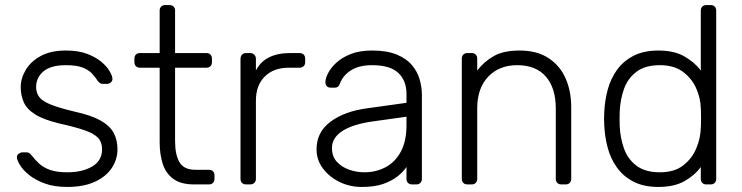

<svg xmlns="http://www.w3.org/2000/svg" viewBox="-20 -730 2937 760"><path d="M246 10Q194 10 156.5 -4Q119 -18 95 -37.5Q71 -57 59.5 -76Q48 -95 47 -105Q46 -116 54 -121.5Q62 -127 69 -127H84Q90 -127 94.5 -125Q99 -123 106 -114Q119 -97 136 -81.5Q153 -66 179.5 -57Q206 -48 246 -48Q306 -48 345 -71Q384 -94 384 -139Q384 -167 368.5 -184Q353 -201 316 -214Q279 -227 216 -241Q153 -256 119.5 -277Q86 -298 74 -325.5Q62 -353 62 -385Q62 -420 82 -453.5Q102 -487 141.5 -508.5Q181 -530 241 -530Q290 -530 324.5 -517Q359 -504 381 -485.5Q403 -467 413.5 -449Q424 -431 425 -420Q426 -410 419 -404Q412 -398 403 -398H388Q380 -398 375 -401.5Q370 -405 366 -411Q356 -427 342 -441Q328 -455 304.5 -463.5Q281 -472 241 -472Q181 -472 152 -447.5Q123 -423 123 -385Q123 -363 135 -346.5Q147 -330 180 -316.5Q213 -303 276 -288Q340 -274 377 -253.5Q414 -233 429.5 -205Q445 -177 445 -139Q445 -99 422.5 -65Q400 -31 355.5 -10.5Q311 10 246 10Z M748 0Q696 0 666 -22Q636 -44 624 -82Q612 -120 612 -167V-462H534Q524 -462 518 -468Q512 -474 512 -484V-498Q512 -508 518 -514Q524 -520 534 -520H612V-688Q612 -698 618 -704Q624 -710 634 -710H651Q661 -710 667 -704Q673 -698 673 -688V-520H797Q807 -520 813 -514Q819 -508 819 -498V-484Q819 -474 813 -468Q807 -462 797 -462H673V-171Q673 -118 690.5 -88Q708 -58 753 -58H807Q817 -58 823 -52Q829 -46 829 -36V-22Q829 -12 823 -6Q817 0 807 0Z M954 0Q944 0 938 -6Q932 -12 932 -22V-497Q932 -507 938 -513.5Q944 -520 954 -520H970Q980 -520 986.5 -513.5Q993 -507 993 -497V-451Q1011 -486 1045 -503Q1079 -520 1129 -520H1166Q1176 -520 1182 -514Q1188 -508 1188 -498V-484Q1188 -474 1182 -468Q1176 -462 1166 -462H1123Q1063 -462 1028 -427Q993 -392 993 -332V-22Q993 -12 986.5 -6Q980 0 970 0Z M1412 10Q1364 10 1323.5 -10Q1283 -30 1258 -63.5Q1233 -97 1233 -139Q1233 -207 1288 -248Q1343 -289 1431 -301L1589 -323V-358Q1589 -411 1556.5 -441.5Q1524 -472 1453 -472Q1401 -472 1369 -451.5Q1337 -431 1325 -398Q1320 -383 1306 -383H1290Q1278 -383 1273 -389.5Q1268 -396 1268 -405Q1268 -419 1278.5 -440Q1289 -461 1311 -481.5Q1333 -502 1368 -516Q1403 -530 1453 -530Q1512 -530 1550.5 -514Q1589 -498 1610.5 -472.5Q1632 -447 1641 -416Q1650 -385 1650 -355V-22Q1650 -12 1644 -6Q1638 0 1628 0H1611Q1601 0 1595 -6Q1589 -12 1589 -22V-69Q1577 -51 1555 -33Q1533 -15 1498.5 -2.5Q1464 10 1412 10ZM1422 -48Q1468 -48 1506 -68Q1544 -88 1566.5 -129.5Q1589 -171 1589 -234V-268L1460 -250Q1378 -239 1336 -212Q1294 -185 1294 -144Q1294 -111 1313 -90Q1332 -69 1361.5 -58.5Q1391 -48 1422 -48Z M1830 0Q1820 0 1814 -6Q1808 -12 1808 -22V-498Q1808 -508 1814 -514Q1820 -520 1830 -520H1847Q1857 -520 1863 -514Q1869 -508 1869 -498V-451Q1896 -486 1934.5 -508Q1973 -530 2037 -530Q2105 -530 2150.5 -500.5Q2196 -471 2218.5 -420.5Q2241 -370 2241 -306V-22Q2241 -12 2235 -6Q2229 0 2219 0H2202Q2192 0 2186 -6Q2180 -12 2180 -22V-301Q2180 -381 2141 -426.5Q2102 -472 2027 -472Q1956 -472 1912.5 -426.5Q1869 -381 1869 -301V-22Q1869 -12 1863 -6Q1857 0 1847 0Z M2586 10Q2528 10 2487.5 -11Q2447 -32 2422 -67Q2397 -102 2385.5 -145Q2374 -188 2372 -232Q2371 -247 2371 -260Q2371 -273 2372 -288Q2374 -332 2385.5 -375Q2397 -418 2422 -453Q2447 -488 2487.5 -509Q2528 -530 2586 -530Q2648 -530 2688.5 -507Q2729 -484 2754 -451V-688Q2754 -698 2760 -704Q2766 -710 2776 -710H2793Q2803 -710 2809 -704Q2815 -698 2815 -688V-22Q2815 -12 2809 -6Q2803 0 2793 0H2776Q2766 0 2760 -6Q2754 -12 2754 -22V-69Q2729 -35 2688.5 -12.5Q2648 10 2586 10ZM2592 -48Q2649 -48 2684 -75Q2719 -102 2736 -142.5Q2753 -183 2754 -224Q2755 -239 2755 -263Q2755 -287 2754 -302Q2753 -342 2735.5 -381Q2718 -420 2683 -446Q2648 -472 2592 -472Q2534 -472 2499.5 -446Q2465 -420 2450 -378Q2435 -336 2433 -288Q2432 -260 2433 -232Q2435 -184 2450 -142Q2465 -100 2499.5 -74Q2534 -48 2592 -48Z"/></svg>

Font: Rubik Light
Style: Regular
Weight: 300
Designer: Hubert and Fischer
Foundry: Hubert and Fischer
Version: Version 2.300;gftools[0.9.30]